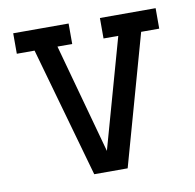

<svg xmlns="http://www.w3.org/2000/svg" viewBox="-63 -564 638 628"><g transform="rotate(-10 256.5 -250.0)"><path d="M20 -500H204V-432H155L255 -68L357 -432H308V-500H493V-432H433L312 0H201L79 -432H20Z"/></g></svg>

Font: Kelly Slab
Style: Regular
Weight: 400
Designer: Denis Masharov
Foundry: Denis Masharov
Version: Version 1.001